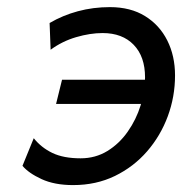

<svg xmlns="http://www.w3.org/2000/svg" viewBox="-20 -518 521 550"><path d="M125 -375.5 122.1 -452.1Q159.7 -474.1 203.1 -485.8Q246.6 -497.6 294.9 -497.6Q354 -497.6 395.5 -471.9Q437 -446.3 459.2 -402.1Q481.4 -357.9 481.4 -301.8Q481.4 -241.2 460.7 -185.1Q439.9 -128.9 401.4 -84.5Q362.8 -40 309.1 -13.9Q255.4 12.2 189.5 12.2Q136.2 12.2 99.1 -4.9Q62 -22 44.4 -43L76.7 -122.1Q98.1 -95.2 130.1 -79.8Q162.1 -64.5 210.9 -64.5Q253.4 -64.5 287.6 -85.4Q321.8 -106.4 345.9 -140.9Q370.1 -175.3 382.8 -216.1Q395.5 -256.8 395.5 -296.4Q395.5 -356 363 -389.6Q330.6 -423.3 273.9 -423.3Q238.3 -423.3 198.2 -411.6Q158.2 -399.9 125 -375.5ZM416 -220.2H140.6L157.7 -289.6H433.1Z"/></svg>

Font: Andika
Style: Italic
Weight: 400
Italic angle: -14°
Designer: Victor Gaultney, Annie Olsen, Julie Remington, Don Collingsworth, Eric Hays, Becca Hirsbrunner
Foundry: SIL International
Version: Version 6.101